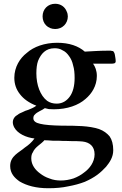

<svg xmlns="http://www.w3.org/2000/svg" viewBox="-20 -687 645 1019"><path d="M474 -349H563C581.1 -349 594 -348.5 594 -362C594 -369 593 -376 592 -382C591 -388.9 589 -406 584 -411C584 -413 582 -414 579 -416C576 -416 572 -417 568 -418H549C506.2 -418 471.7 -415 430 -413C396.4 -442.7 347.2 -460 284 -460C216.8 -460 158.8 -439.1 122 -406C86.2 -378.7 56 -331.7 56 -274C56 -241 66 -212 86 -187C105 -162 134 -141 173 -126C166 -121 158 -116 151 -113L130 -104C119 -101 109 -97 100 -92C90 -88 81 -84 74 -78C60.5 -71.2 48 -57.1 48 -38C48 -29 51 -19 56 -10C73.6 21.7 117.3 42.6 163 48C149.4 67.4 130.5 83.7 112 96C82.5 122.2 34 139.7 34 194C34 233.6 57.4 257.2 84 276C122.2 298.5 171.9 312 236 312C275 312 310 309 342 302C375 296 404 288 430 278C455 267 477 255 496 241C515 227 530 212 543 198C562.3 174.2 581 147.1 581 110C581 79 574 54 562 37C548 20 530 7 506 -2C452.5 -19.8 383.6 -20 309 -20C256 -21 217 -24 193 -30C169 -35 157 -45 157 -59C157 -67 159 -74 164 -78C177.6 -94.3 202.5 -100.6 218 -113C225 -111 232 -110 239 -108C246 -108 255 -107 266 -107C337.1 -107 396.7 -128.6 434 -162C466.1 -189 494 -230.6 494 -284C494 -312.3 484.8 -333.9 474 -349ZM146 154C146 141 148 130 154 122C165.6 93 197.2 79 216 57C221 58 227 58 235 58C243 59 252 59 262 60H294C306 61 318 61 330 61C350 62 368 62 384 62C400 63 411 63 418 64C455.9 68.2 482 89.5 482 132C482 174 454.3 208.7 427 228C410 242 391 252 370 260C348 267 326 271 303 271C282 271 261 268 242 260C223 254 206 244 192 233C168.5 215.8 146 188.9 146 154ZM376 -273C376 -231.7 367.2 -197 350 -174C335.8 -154.4 313.7 -137 281 -137C261 -137 244 -142 230 -152C193.9 -179.8 173 -235.3 173 -298C173 -325 176 -347 182 -364C197.2 -401 221.9 -431 270 -431C285 -431 300 -428 312 -420C326 -414 337 -403 346 -390C356 -377 364 -360 368 -340C374 -321 376 -298 376 -273ZM273 -533C311.3 -533 340 -562.2 340 -600C340 -609 338 -618 334 -626C325.5 -648.7 303.9 -667 273 -667C234 -667 206 -638.4 206 -600C206 -561.6 234 -533 273 -533Z"/></svg>

Font: fbb
Style: Bold
Weight: 400
Designer: David J. Perry, Michael Sharpe
Version: Version 1.045